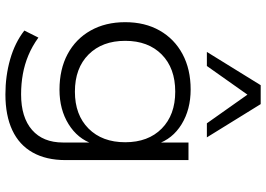

<svg xmlns="http://www.w3.org/2000/svg" viewBox="-157 -639 984 710"><g transform="rotate(90 335.0 -284.0)"><path d="M329 188Q261 188 199.5 170.5Q138 153 93 118L119 66Q151 89 184.5 103Q218 117 254 123.5Q290 130 329 130Q414 130 460.5 89.5Q507 49 507 -25V-135H512Q493 -79 439 -45.5Q385 -12 312 -12Q236 -12 180 -42Q124 -72 93 -127Q62 -182 62 -255Q62 -328 93 -382.5Q124 -437 180 -467Q236 -497 311 -497Q385 -497 439.5 -463.5Q494 -430 513 -372H507V-489H572V-34Q572 37 544 87Q516 137 461.5 162.5Q407 188 329 188ZM319 -69Q405 -69 455.5 -119.5Q506 -170 506 -255Q506 -340 455.5 -390Q405 -440 319 -440Q232 -440 181.5 -390Q131 -340 131 -255Q131 -170 181.5 -119.5Q232 -69 319 -69ZM172 -557 295 -756H365L488 -557H436L330 -707L224 -557Z"/></g></svg>

Font: Nunito Sans 10pt SemiExpanded Light
Style: Regular
Weight: 300
Width: 6
Designer: Vernon Adams
Foundry: Vernon Adams
Version: Version 3.101;gftools[0.9.27]